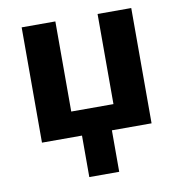

<svg xmlns="http://www.w3.org/2000/svg" viewBox="-81 -610 826 877"><g transform="rotate(-10 331.5 -171.5)"><path d="M262.7 192.4V0H77.1V-534.7H233.4V-116.7H429.2V-534.7H585.4V0H401.4V192.4Z"/></g></svg>

Font: Lunasima
Style: Bold
Weight: 700
Designer: The DocRepair Project, Monotype Design Team
Foundry: Google
Version: Version 2.009